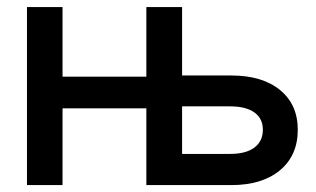

<svg xmlns="http://www.w3.org/2000/svg" viewBox="-20 -536 915 556"><path d="M58.1 0V-515.6H161.1V-314H403.8V-515.6H507.3V-317.4H649.9Q739.3 -317.4 790.8 -275.4Q842.3 -233.4 842.3 -160.2Q842.3 -85.9 790.8 -43Q739.3 0 649.9 0H403.8V-222.2H161.1V0ZM507.3 -90.3H646.5Q691.9 -90.3 716.6 -108.6Q741.2 -127 741.2 -160.6Q741.2 -192.9 716.6 -210.4Q691.9 -228 646.5 -228H507.3Z"/></svg>

Font: Inter Display Medium
Style: Regular
Weight: 500
Designer: Rasmus Andersson
Foundry: rsms
Version: Version 4.001;git-9221beed3